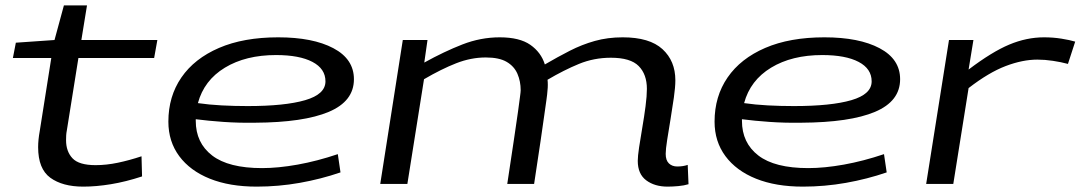

<svg xmlns="http://www.w3.org/2000/svg" viewBox="-20 -685 4024 715"><path d="M507 -103 509 -28Q448 -8 393 1Q338 10 290 10Q213 10 167.5 -23Q122 -56 122 -137Q122 -164 128 -197L171 -469H28L39 -526L183 -536L218 -665H304L283 -536H566L554 -469H272L229 -200Q227 -190 226.5 -181Q226 -172 226 -163Q226 -121 250 -95.5Q274 -70 336 -70Q376 -70 419 -79Q462 -88 507 -103Z M1248 -43Q1175 -18 1096 -4Q1017 10 936 10Q835 10 761.5 -19.5Q688 -49 647.5 -103.5Q607 -158 607 -232Q607 -326 655.5 -396.5Q704 -467 795.5 -506.5Q887 -546 1016 -546Q1145 -546 1221.5 -505.5Q1298 -465 1298 -390Q1298 -308 1204.5 -268.5Q1111 -229 930 -228Q869 -227 812 -231Q755 -235 709 -241Q709 -238 709 -235Q709 -153 770 -106Q831 -59 956 -59Q1016 -59 1088.5 -72Q1161 -85 1238 -111ZM1008 -480Q895 -480 817.5 -433Q740 -386 717 -301Q758 -295 805.5 -292.5Q853 -290 902 -290Q1041 -290 1116.5 -312Q1192 -334 1192 -382Q1192 -429 1143.5 -454.5Q1095 -480 1008 -480Z M2466 10Q2418 10 2386.5 -13.5Q2355 -37 2355 -86Q2355 -103 2360 -136.5Q2365 -170 2372 -210.5Q2379 -251 2384 -289.5Q2389 -328 2389 -354Q2389 -408 2358.5 -439Q2328 -470 2255 -470Q2192 -470 2136 -447Q2080 -424 2019 -388Q2020 -380 2020 -369Q2020 -358 2019 -350Q2018 -334 2015 -313.5Q2012 -293 2007 -257Q2002 -221 1993 -159.5Q1984 -98 1969 0H1869Q1884 -101 1894 -166Q1904 -231 1909 -269Q1914 -307 1916.5 -325Q1919 -343 1919 -349Q1919 -382 1907 -410Q1895 -438 1867 -454.5Q1839 -471 1789 -471Q1734 -471 1679 -449.5Q1624 -428 1559 -390L1497 0H1396L1480 -536H1572L1560 -452Q1634 -493 1702 -519.5Q1770 -546 1841 -546Q1915 -546 1955 -518Q1995 -490 2009 -445Q2057 -473 2102 -496Q2147 -519 2195 -532.5Q2243 -546 2299 -546Q2399 -546 2447 -502Q2495 -458 2495 -386Q2495 -361 2489.5 -322Q2484 -283 2477 -241Q2470 -199 2464.5 -164Q2459 -129 2459 -112Q2459 -88 2471 -76.5Q2483 -65 2502 -65Q2524 -65 2541 -71L2544 1Q2528 6 2506 8Q2484 10 2466 10Z M3282 -43Q3209 -18 3130 -4Q3051 10 2970 10Q2869 10 2795.5 -19.5Q2722 -49 2681.5 -103.5Q2641 -158 2641 -232Q2641 -326 2689.5 -396.5Q2738 -467 2829.5 -506.5Q2921 -546 3050 -546Q3179 -546 3255.5 -505.5Q3332 -465 3332 -390Q3332 -308 3238.5 -268.5Q3145 -229 2964 -228Q2903 -227 2846 -231Q2789 -235 2743 -241Q2743 -238 2743 -235Q2743 -153 2804 -106Q2865 -59 2990 -59Q3050 -59 3122.5 -72Q3195 -85 3272 -111ZM3042 -480Q2929 -480 2851.5 -433Q2774 -386 2751 -301Q2792 -295 2839.5 -292.5Q2887 -290 2936 -290Q3075 -290 3150.5 -312Q3226 -334 3226 -382Q3226 -429 3177.5 -454.5Q3129 -480 3042 -480Z M3605 -536 3587 -426Q3674 -492 3738.5 -519Q3803 -546 3868 -546Q3902 -546 3933 -541Q3964 -536 3984 -530L3957 -447Q3931 -454 3901 -458.5Q3871 -463 3843 -463Q3788 -463 3725 -439Q3662 -415 3587 -357L3530 0H3429L3514 -536Z"/></svg>

Font: Georama ExtraExtended
Style: Italic
Weight: 400
Width: 8
Italic angle: -9°
Designer: Jean-Baptiste Levee
Foundry: Production Type
Version: Version 1.000